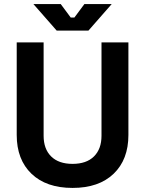

<svg xmlns="http://www.w3.org/2000/svg" viewBox="-20 -908 712 942"><path d="M62 -246V-700H194V-242Q194 -177 231 -140.5Q268 -104 336 -104Q404 -104 441 -140.5Q478 -177 478 -242V-700H610V-246Q610 -125 537.5 -55.5Q465 14 336 14Q207 14 134.5 -55.5Q62 -125 62 -246ZM414 -758H258L144 -888H278L327 -822H345L394 -888H528Z"/></svg>

Font: Rootstock Sans Headline
Style: Bold
Weight: 700
Designer: Florian Karsten
Foundry: Florian Karsten
Version: Version 2.000;FEAKit 1.0